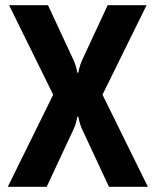

<svg xmlns="http://www.w3.org/2000/svg" viewBox="-20 -720 600 740"><path d="M295 -485C286 -465 282 -440 282 -440H278C278 -440 274 -465 265 -485L165 -700H15L185 -355L10 0H160L265 -225C274 -245 278 -270 278 -270H282C282 -270 286 -245 295 -225L400 0H550L375 -355L545 -700H395Z"/></svg>

Font: Scada
Style: Bold
Weight: 700
Designer: Jovanny Lemonad
Foundry: Jovanny Lemonad
Version: Version 3.005